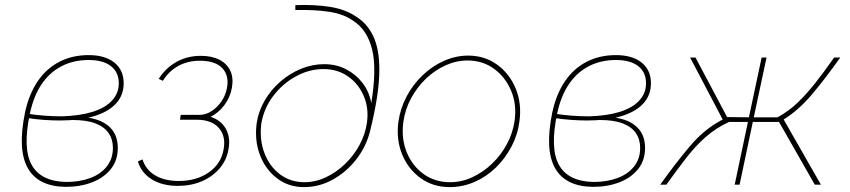

<svg xmlns="http://www.w3.org/2000/svg" viewBox="-20 -754 3472 784"><path d="M249 9Q136 8 93.5 -67.5Q51 -143 82 -294Q98 -369 133.5 -421.5Q169 -474 222 -501.5Q275 -529 342 -529Q409 -529 447 -498.5Q485 -468 485 -414Q485 -365 453.5 -331Q422 -297 363.5 -279.5Q305 -262 224 -262Q193 -262 158 -264.5Q123 -267 85 -273L89 -290Q128 -284 164 -281.5Q200 -279 232 -279Q305 -281 357 -297Q409 -313 437 -343Q465 -373 465 -414Q465 -459 433 -484Q401 -509 342 -509Q280 -509 231 -483.5Q182 -458 149.5 -409.5Q117 -361 102 -290Q72 -148 109.5 -80.5Q147 -13 251 -11Q304 -11 347 -26.5Q390 -42 415.5 -73.5Q441 -105 441 -150Q441 -185 423.5 -210.5Q406 -236 370 -250Q334 -264 276 -264L277 -277Q318 -278 349 -272Q380 -266 401 -254.5Q422 -243 435.5 -227Q449 -211 455 -191.5Q461 -172 461 -150Q461 -99 432.5 -63.5Q404 -28 356 -9.5Q308 9 249 9Z M706 5Q643 5 600 -21.5Q557 -48 543 -95L562 -103Q575 -61 613.5 -38Q652 -15 710 -15Q782 -15 832.5 -50Q883 -85 893 -144Q903 -197 874.5 -230.5Q846 -264 787 -265H715L718 -285H796Q820 -285 843.5 -300Q867 -315 884.5 -340.5Q902 -366 907 -396Q916 -446 887.5 -476Q859 -506 796 -506Q747 -506 708.5 -485Q670 -464 645 -424L628 -432Q657 -477 701 -501.5Q745 -526 800 -526Q845 -526 876 -510Q907 -494 920.5 -465Q934 -436 927 -396Q920 -356 896 -324.5Q872 -293 840 -277Q883 -263 902.5 -227.5Q922 -192 913 -144Q905 -99 876 -65.5Q847 -32 803.5 -13.5Q760 5 706 5Z M1221 10Q1158 10 1111 -26Q1064 -62 1041.5 -121Q1019 -180 1028 -250Q1035 -299 1060.5 -343Q1086 -387 1124.5 -420.5Q1163 -454 1209 -473Q1255 -492 1304 -492Q1353 -492 1393.5 -471Q1434 -450 1461 -414.5Q1488 -379 1496 -333Q1519 -473 1499.5 -552Q1480 -631 1424 -668Q1384 -697 1323.5 -706Q1263 -715 1186 -713V-733Q1265 -736 1327.5 -726Q1390 -716 1433 -687Q1480 -658 1504.5 -605.5Q1529 -553 1529 -469Q1529 -419 1519.5 -357Q1510 -295 1491 -218Q1475 -155 1435 -103.5Q1395 -52 1339.5 -21Q1284 10 1221 10ZM1223 -10Q1268 -10 1310.5 -30Q1353 -50 1388.5 -84Q1424 -118 1447.5 -161Q1471 -204 1478 -251Q1487 -311 1465.5 -361.5Q1444 -412 1401 -442Q1358 -472 1301 -472Q1242 -472 1187 -441.5Q1132 -411 1094.5 -360.5Q1057 -310 1047 -249Q1039 -184 1059.5 -129.5Q1080 -75 1123 -42.5Q1166 -10 1223 -10Z M1816 10Q1748 10 1697 -27Q1646 -64 1621.5 -125Q1597 -186 1607 -258Q1615 -313 1641 -361.5Q1667 -410 1706.5 -447.5Q1746 -485 1794 -506Q1842 -527 1892 -527Q1959 -527 2010 -490Q2061 -453 2086 -392Q2111 -331 2101 -258Q2094 -204 2068.5 -155.5Q2043 -107 2004.5 -69.5Q1966 -32 1917.5 -11Q1869 10 1816 10ZM1818 -10Q1865 -10 1909 -30.5Q1953 -51 1989.5 -86Q2026 -121 2050 -166Q2074 -211 2081 -259Q2091 -326 2067.5 -382.5Q2044 -439 1997.5 -473Q1951 -507 1889 -507Q1843 -507 1799 -487Q1755 -467 1719 -432.5Q1683 -398 1658.5 -352.5Q1634 -307 1627 -256Q1618 -189 1640.5 -133Q1663 -77 1709.5 -43.5Q1756 -10 1818 -10Z M2402 9Q2289 8 2246.5 -67.5Q2204 -143 2235 -294Q2251 -369 2286.5 -421.5Q2322 -474 2375 -501.5Q2428 -529 2495 -529Q2562 -529 2600 -498.5Q2638 -468 2638 -414Q2638 -365 2606.5 -331Q2575 -297 2516.5 -279.5Q2458 -262 2377 -262Q2346 -262 2311 -264.5Q2276 -267 2238 -273L2242 -290Q2281 -284 2317 -281.5Q2353 -279 2385 -279Q2458 -281 2510 -297Q2562 -313 2590 -343Q2618 -373 2618 -414Q2618 -459 2586 -484Q2554 -509 2495 -509Q2433 -509 2384 -483.5Q2335 -458 2302.5 -409.5Q2270 -361 2255 -290Q2225 -148 2262.5 -80.5Q2300 -13 2404 -11Q2457 -11 2500 -26.5Q2543 -42 2568.5 -73.5Q2594 -105 2594 -150Q2594 -185 2576.5 -210.5Q2559 -236 2523 -250Q2487 -264 2429 -264L2430 -277Q2471 -278 2502 -272Q2533 -266 2554 -254.5Q2575 -243 2588.5 -227Q2602 -211 2608 -191.5Q2614 -172 2614 -150Q2614 -99 2585.5 -63.5Q2557 -28 2509 -9.5Q2461 9 2402 9Z M2676 0Q2738 -87 2797.5 -157.5Q2857 -228 2931 -266L2798 -519H2820L2949 -276L3038 -275L3090 -519H3110L3058 -275H3155Q3199 -299 3235 -333Q3271 -367 3307.5 -413Q3344 -459 3386 -519H3411Q3350 -433 3295.5 -368.5Q3241 -304 3180 -266L3332 0H3307L3161 -256H3054L3000 0H2980L3034 -256H2957Q2904 -232 2862 -195Q2820 -158 2782 -109Q2744 -60 2701 0Z"/></svg>

Font: Raleway Thin
Style: Italic
Weight: 100
Italic angle: -12°
Designer: Matt McInerney, Pablo Impallari, Rodrigo Fuenzalida
Foundry: Matt McInerney, Pablo Impallari, Rodrigo Fuenzalida
Version: Version 4.026